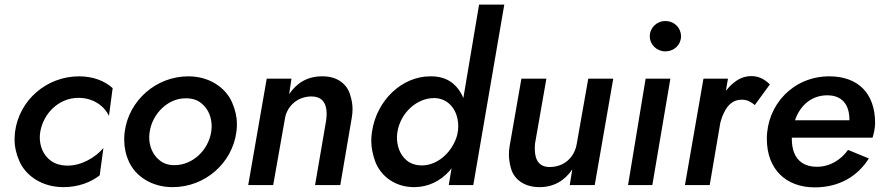

<svg xmlns="http://www.w3.org/2000/svg" viewBox="-20 -800 3812 830"><path d="M154 -230C168 -311 235 -377 319 -377C378 -377 428 -347 451 -299L467 -419C432 -451 381 -470 322 -470C181 -470 63 -367 45 -230C44 -219 43 -208 43 -198C43 -166 50 -134 64 -103C92 -39 163 9 254 9C317 9 371 -11 411 -42L427 -160C392 -119 333 -84 271 -84C270 -84 268 -84 267 -84C240 -85 218 -92 200 -105C163 -132 152 -173 152 -207C152 -215 153 -222 154 -230Z M519 -230C517 -218 517 -206 517 -195C517 -164 523 -133 537 -102C565 -39 635 9 726 9C867 9 984 -95 1002 -230C1004 -242 1004 -253 1004 -265C1004 -295 997 -326 983 -358C955 -421 886 -470 794 -470C656 -470 537 -367 519 -230ZM627 -230C639 -310 707 -375 781 -375C783 -375 784 -375 785 -375C811 -375 833 -368 850 -354C885 -326 895 -286 895 -253C895 -246 894 -238 893 -230C881 -152 814 -86 734 -86C708 -86 687 -93 670 -107C636 -134 625 -174 625 -207C625 -215 626 -222 627 -230Z M1390 -280 1342 0H1451L1501 -293C1503 -305 1504 -317 1504 -328C1504 -347 1501 -367 1494 -389C1482 -433 1442 -470 1375 -470C1374 -470 1372 -470 1371 -470C1310 -470 1263 -442 1230 -393L1240 -460H1133L1053 0H1161L1211 -283C1219 -342 1267 -383 1326 -383C1389 -383 1392 -330 1392 -306C1392 -298 1391 -289 1390 -280Z M2051 -780 1983 -376C1980 -383 1977 -390 1973 -397C1948 -441 1907 -470 1844 -470C1843 -470 1841 -470 1840 -470C1718 -470 1608 -367 1588 -230C1586 -217 1585 -203 1585 -191C1585 -162 1591 -133 1602 -102C1625 -41 1685 9 1770 9C1831 9 1883 -17 1923 -61C1926 -65 1929 -69 1932 -73L1920 0H2026L2160 -780ZM1698 -230C1712 -314 1783 -376 1856 -376C1857 -376 1859 -376 1860 -376C1912 -374 1948 -336 1958 -285C1960 -275 1961 -264 1961 -253C1961 -248 1960 -243 1960 -237L1957 -219C1953 -203 1947 -188 1939 -174C1909 -120 1857 -85 1804 -85C1778 -85 1757 -92 1740 -105C1706 -132 1696 -173 1696 -206C1696 -214 1697 -222 1698 -230Z M2293 -180 2342 -460H2234L2183 -168C2181 -156 2180 -143 2180 -132C2180 -113 2183 -93 2189 -72C2201 -28 2243 9 2312 9C2375 9 2422 -20 2454 -68L2443 0H2551L2631 -460H2523L2473 -177C2463 -119 2418 -78 2356 -78C2296 -78 2292 -131 2292 -158C2292 -165 2292 -173 2293 -180Z M2789 -643C2789 -607 2819 -578 2856 -578C2895 -578 2924 -607 2924 -643C2924 -680 2895 -709 2856 -709C2819 -709 2789 -680 2789 -643ZM2771 -460 2695 0H2800L2878 -460Z M3127 -460H3021L2941 0H3048L3094 -270C3098 -285 3103 -300 3110 -313C3125 -346 3150 -369 3185 -369C3186 -369 3187 -369 3188 -369C3211 -369 3227 -359 3243 -346L3308 -435C3285 -458 3260 -471 3228 -471C3201 -471 3176 -462 3153 -443C3140 -433 3129 -421 3118 -408Z M3502 10C3609 10 3688 -39 3736 -115L3646 -152C3615 -109 3568 -79 3511 -79C3460 -79 3427 -102 3412 -142C3406 -159 3403 -178 3403 -199C3403 -201 3403 -203 3403 -205H3752C3757 -220 3763 -247 3763 -268C3763 -398 3688 -470 3565 -470C3409 -470 3295 -347 3295 -200C3295 -68 3378 10 3502 10ZM3416 -280 3417 -281C3439 -345 3489 -388 3556 -388C3621 -388 3652 -347 3652 -282C3652 -281 3652 -281 3652 -280Z"/></svg>

Font: Jost Medium
Style: Italic
Weight: 500
Italic angle: -5°
Version: Version 3.710